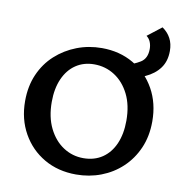

<svg xmlns="http://www.w3.org/2000/svg" viewBox="-91 -920 969 1018"><g transform="rotate(10 393.5 -411.0)"><path d="M385 13Q288 13 213 -30.5Q138 -74 95 -150.5Q52 -227 52 -324Q52 -404 80 -468Q108 -532 157.5 -577Q207 -622 270.5 -646.5Q334 -671 405 -671Q501 -671 575.5 -627.5Q650 -584 692.5 -508Q735 -432 735 -334Q735 -254 707 -190Q679 -126 630.5 -80.5Q582 -35 519 -11Q456 13 385 13ZM408 -79Q467 -79 510 -108Q553 -137 576 -190Q599 -243 599 -314Q599 -397 569.5 -456Q540 -515 490.5 -547Q441 -579 380 -579Q324 -579 281.5 -550.5Q239 -522 215.5 -469Q192 -416 192 -344Q192 -262 221.5 -202.5Q251 -143 300 -111Q349 -79 408 -79ZM541 -532 530 -600Q586 -616 620.5 -637.5Q655 -659 655 -710Q655 -730 648 -747.5Q641 -765 626 -776L702 -835Q731 -815 746.5 -786Q762 -757 762 -718Q762 -663 734.5 -625.5Q707 -588 657.5 -565.5Q608 -543 541 -532Z"/></g></svg>

Font: Ysabeau Office
Style: Bold
Weight: 700
Designer: Christian Thalmann (Catharsis Fonts)
Version: Version 2.001;gftools[0.9.30]; featfreeze: tnum,lnum,ss02